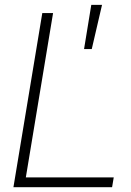

<svg xmlns="http://www.w3.org/2000/svg" viewBox="-20 -782 548 802"><path d="M36.1 0 156.7 -727.5H201.7L87.9 -41H455.1L448.2 0ZM331.1 -577.1 361.3 -761.7H406.2L363.3 -577.1Z"/></svg>

Font: Inter Display ExtraLight
Style: Italic
Weight: 200
Italic angle: -9.39999°
Designer: Rasmus Andersson
Foundry: rsms
Version: Version 4.000;git-a52131595